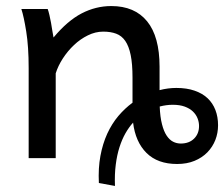

<svg xmlns="http://www.w3.org/2000/svg" viewBox="-20 -528 748 641"><path d="M139.2 -498Q142.1 -490.2 145 -477.8Q147.9 -465.3 150.4 -451.7Q152.8 -438 154.8 -424.8L158.7 -402.8Q205.1 -458.5 252.4 -483.2Q299.8 -507.8 351.6 -507.8Q429.7 -507.8 471.2 -456.8Q512.7 -405.8 512.7 -305.2V-227.1Q541 -234.4 568.8 -234.4Q603.5 -234.4 629.6 -225.3Q655.8 -216.3 673.1 -200Q690.4 -183.6 699.2 -160.6Q708 -137.7 708 -109.9Q708 -84 699 -60.8Q689.9 -37.6 672.4 -19.5Q654.8 -1.5 629.4 9Q604 19.5 571.3 19.5Q506.3 19.5 469.2 -17.3Q432.1 -54.2 424.3 -118.7Q410.2 -103 398.7 -82.8Q387.2 -62.5 378.9 -36.6Q370.6 -10.7 366.5 21.5Q362.3 53.7 363.8 92.8L310.1 83Q307.6 33.7 315.2 -7.3Q322.8 -48.3 338.1 -81.8Q353.5 -115.2 375.2 -140.9Q397 -166.5 422.4 -185.1V-268.6Q422.4 -314.5 416.3 -344.2Q410.2 -374 398.2 -391.4Q386.2 -408.7 367.9 -415.5Q349.6 -422.4 324.7 -422.4Q298.3 -422.4 273.2 -409.9Q248 -397.5 227.1 -377.7Q206.1 -357.9 189.9 -333Q173.8 -308.1 166 -283.2V0H75.7V-300.3Q75.7 -372.6 67.6 -422.6Q59.6 -472.7 51.3 -498ZM556.6 -178.2Q535.6 -178.2 513.2 -172.4Q514.6 -137.2 520.8 -113.3Q526.9 -89.4 536.4 -75.2Q545.9 -61 557.9 -54.9Q569.8 -48.8 583.5 -48.8Q611.3 -48.8 627.9 -65.2Q644.5 -81.5 644.5 -107.4Q644.5 -120.6 639.4 -133.3Q634.3 -146 623.8 -156Q613.3 -166 596.7 -172.1Q580.1 -178.2 556.6 -178.2Z"/></svg>

Font: Andika Compact
Style: Regular
Weight: 400
Designer: Victor Gaultney, Annie Olsen, Julie Remington, Don Collingsworth, Eric Hays, Becca Hirsbrunner
Foundry: SIL International
Version: Version 5.000 ; LnSpcTght